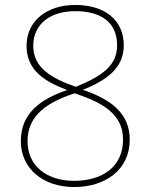

<svg xmlns="http://www.w3.org/2000/svg" viewBox="-20 -744 610 774"><path d="M283 -724C168 -724 87 -659 87 -559C87 -460 161 -415 251 -381C138 -343 64 -284 64 -175C64 -65 153 10 279 10C404 10 503 -59 503 -181C503 -284 432 -342 314 -382C415 -422 479 -473 479 -561C479 -663 403 -724 283 -724ZM283 -699C389 -699 452 -653 452 -561C452 -482 396 -439 286 -394C182 -430 114 -474 114 -559C114 -649 185 -699 283 -699ZM91 -175C91 -282 175 -333 281 -368L309 -358C418 -319 476 -268 476 -181C476 -72 393 -15 279 -15C167 -15 91 -76 91 -175Z"/></svg>

Font: Noto Sans Lao UI Thin
Style: Regular
Weight: 100
Designer: Monotype Design Team
Foundry: Monotype Imaging Inc.
Version: Version 2.000